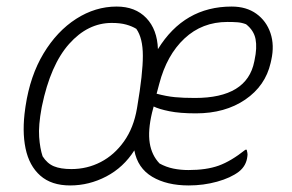

<svg xmlns="http://www.w3.org/2000/svg" viewBox="-20 -556 890 586"><path d="M336 -536Q393 -536 426.5 -501Q460 -466 462 -406Q542 -536 687 -536Q732 -536 762.5 -514Q793 -492 805.5 -455Q818 -418 808 -373L806 -364Q790 -294 728.5 -252Q667 -210 578 -210Q529 -210 497 -216.5Q465 -223 449 -231L444 -212Q431 -157 437 -119.5Q443 -82 467 -57Q487 -46 509 -41.5Q531 -37 555 -37Q610 -37 647.5 -50.5Q685 -64 729 -99H733Q734 -95 735 -89.5Q736 -84 735 -79Q732 -50 709 -32Q684 -13 642.5 -1.5Q601 10 556 10Q489 10 444.5 -16.5Q400 -43 390 -97Q357 -45 304.5 -17.5Q252 10 194 10Q137 10 103 -20Q69 -50 58 -103Q47 -156 57 -225L58 -232Q72 -325 113 -393Q154 -461 212.5 -498.5Q271 -536 336 -536ZM466 -300 458 -270Q488 -262 513.5 -259.5Q539 -257 575 -257Q734 -257 756 -368L757 -373Q765 -410 760 -436.5Q755 -463 731 -482Q718 -487 705 -488Q692 -489 674 -489Q597 -489 543 -438.5Q489 -388 466 -300ZM107 -227Q97 -173 99.5 -138Q102 -103 110 -79Q124 -57 144.5 -48.5Q165 -40 198 -40Q246 -40 287.5 -61.5Q329 -83 358.5 -124.5Q388 -166 398 -225L399 -231Q416 -331 416 -385.5Q416 -440 396 -468Q383 -476 365 -481Q347 -486 321 -486Q248 -486 191 -422Q134 -358 108 -232Z"/></svg>

Font: Recursive Sn Csl St Lt
Style: Italic
Weight: 300
Italic angle: -15°
Version: Version 1.079;hotconv 1.0.112;makeotfexe 2.5.65598; ttfautoh